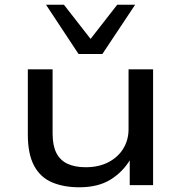

<svg xmlns="http://www.w3.org/2000/svg" viewBox="-20 -785 770 814"><path d="M316 9Q250 9 200.5 -12Q151 -33 124.5 -82.5Q98 -132 98 -214V-491H203V-219Q203 -168 219 -136.5Q235 -105 266.5 -90.5Q298 -76 343 -76Q399 -76 440 -97.5Q481 -119 503 -155.5Q525 -192 525 -237V-491H629V0H530V-110H533Q501 -56 448.5 -23.5Q396 9 316 9ZM313 -556 175 -765H251L364 -620L477 -765H553L414 -556Z"/></svg>

Font: Nunito Sans 10pt Expanded Medium
Style: Regular
Weight: 500
Width: 7
Designer: Vernon Adams
Foundry: Vernon Adams
Version: Version 3.101;gftools[0.9.27]